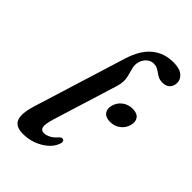

<svg xmlns="http://www.w3.org/2000/svg" viewBox="-220 -798 890 890"><g transform="rotate(45 224.5 -353.5)"><path d="M368.5 -718.2Q409.7 -718.2 429.2 -701.8Q448.6 -685.5 448.6 -663Q448.6 -641.8 436 -628.3Q423.3 -614.8 398 -614.8Q383.1 -614.8 372.3 -620Q361.6 -625.2 352.2 -632.1Q342.9 -639 332.7 -644.2Q322.5 -649.4 308.6 -649.4Q293.5 -649.4 281 -641.1Q268.5 -632.8 260.7 -619Q253 -605.2 251.2 -588.3Q250.6 -576.9 253.2 -565.6Q255.7 -554.4 259.2 -542.7Q262.7 -531 265.4 -518Q268.1 -505.1 267.6 -489.8Q267 -474.6 261.5 -456.5L163.4 -140.3Q149 -92.9 153.4 -76.9Q157.8 -60.9 175.3 -60.9Q190.7 -60.9 207.5 -69.7Q224.2 -78.4 238.1 -95.4Q244.4 -101.8 249 -103.6Q253.6 -105.3 258.4 -103.7Q264.6 -101.7 266 -94.4Q267.3 -87 262 -75.3Q252.9 -51.8 230 -32.3Q207 -12.8 175.9 -1.1Q144.8 10.5 110.3 10.5Q77.2 10.5 60.9 -3.3Q44.6 -17 43.9 -45.4Q43.3 -73.7 56.7 -117.2L197.5 -571Q221.3 -647.4 264.7 -682.8Q308.1 -718.2 368.5 -718.2ZM355.9 -314.5Q327.1 -314.5 314.5 -330.8Q301.9 -347.2 308.8 -373.5Q315.8 -399.5 337.2 -415.8Q358.5 -432.1 387.4 -432.1Q416.7 -432.1 429.1 -415.8Q441.5 -399.5 434.5 -373.5Q427.8 -347.6 406.4 -331Q385 -314.5 355.9 -314.5Z"/></g></svg>

Font: Fraunces
Style: Italic
Weight: 900
Italic angle: -16°
Version: Version 1.000;[0bf87f6ff]